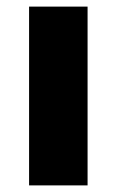

<svg xmlns="http://www.w3.org/2000/svg" viewBox="-20 -561 353 581"><path d="M68 -541H245V0H68Z"/></svg>

Font: Montserrat arm
Style: Bold
Weight: 700
Designer: Julieta Ulanovsky
Foundry: Julieta Ulanovsky
Version: Version 6.000;PS 006.000;hotconv 1.0.88;makeotf.lib2.5.64775